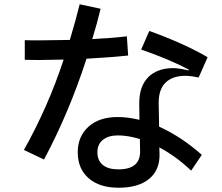

<svg xmlns="http://www.w3.org/2000/svg" viewBox="-20 -837 1040 899"><path d="M580 -577Q519 -570 385 -562Q304 -311 186 -90L92 -135Q205 -336 278 -558Q196 -556 159 -556Q115 -556 96 -557V-649Q114 -648 162 -648Q209 -648 307 -650Q338 -754 353 -817L451 -796Q434 -725 412 -654Q511 -659 574 -667ZM725 -244Q829 -197 925 -112L875 -38Q806 -104 726 -147L727 -117Q729 -42 679 0Q629 42 535 42Q446 42 395 -2.5Q344 -47 344 -124Q344 -198 394 -243.5Q444 -289 531 -289Q578 -289 633 -276L632 -349Q631 -432 673.5 -475Q716 -518 791 -518Q819 -518 863 -507L864 -511Q774 -559 641 -605L679 -692Q753 -666 826.5 -633Q900 -600 952 -569L910 -474Q873 -482 848 -482Q787 -482 754.5 -449.5Q722 -417 723 -352ZM635 -186Q579 -203 533 -203Q487 -203 461.5 -182Q436 -161 436 -124Q436 -86 461 -65Q486 -44 535 -44Q637 -44 636 -129Z"/></svg>

Font: IBM Plex Sans JP Medm
Style: Regular
Weight: 500
Designer: Mike Abbink; Paul van der Laan; Pieter van Rosmalen; Wujin Sim; Yejin Wi; Jinhee Kim; Boomi Park; Yona Kim; Kichan Ma
Foundry: Sandoll Inc.
Version: Version 1.002